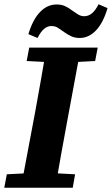

<svg xmlns="http://www.w3.org/2000/svg" viewBox="-27 -880 524 900"><path d="M-7 0 5 -63 140 -70H193L325 -63L314 0ZM71 0 138 -356Q152 -431 165 -506.5Q178 -582 191 -657H352L286 -301Q272 -226 258.5 -150.5Q245 -75 232 0ZM98 -594 110 -657H431L419 -594L287 -587H234ZM106 -720Q127 -789 161 -824Q195 -859 238 -859Q261 -859 277.5 -851.5Q294 -844 308 -833Q323 -823 337 -813.5Q351 -804 368 -804Q388 -804 404.5 -818Q421 -832 435 -860L477 -842Q457 -773 423 -737.5Q389 -702 347 -702Q324 -702 307 -710Q290 -718 276 -728Q261 -738 247 -748Q233 -758 214 -758Q195 -758 179 -744Q163 -730 149 -702Z"/></svg>

Font: Source Serif 4
Style: Bold Italic
Weight: 700
Italic angle: -12°
Designer: Frank Grießhammer
Foundry: Adobe Systems Incorporated
Version: Version 4.004;hotconv 1.0.116;makeotfexe 2.5.65601